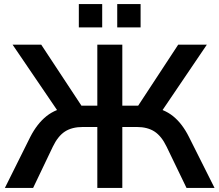

<svg xmlns="http://www.w3.org/2000/svg" viewBox="-20 -925 1080 945"><path d="M4 0 129 -251Q163 -317 209 -353.5Q255 -390 323 -400L274 -364L42 -705H183L392 -388L367 -405H459V-705H582V-405H675L649 -388L857 -705H998L767 -364L718 -400Q786 -390 831.5 -353.5Q877 -317 910 -251L1036 0H898L800 -203Q775 -255 740.5 -277.5Q706 -300 653 -300H582V0H459V-300H388Q334 -300 299.5 -277.5Q265 -255 240 -203L143 0ZM557 -790V-905H672V-790ZM368 -790V-905H483V-790Z"/></svg>

Font: Mulish ExtraLight
Style: Regular
Weight: 200
Designer: Vernon Adams
Foundry: Vernon Adams
Version: Version 3.603